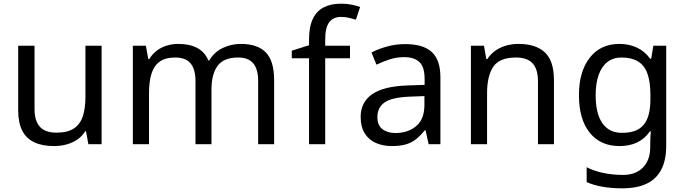

<svg xmlns="http://www.w3.org/2000/svg" viewBox="-20 -785 3731 1045"><path d="M533 -536V0H461L448 -71H444Q427 -43 400 -25Q373 -7 341 1.5Q309 10 274 10Q210 10 166.5 -10.5Q123 -31 101 -74Q79 -117 79 -185V-536H168V-191Q168 -127 197 -95Q226 -63 287 -63Q347 -63 381.5 -85.5Q416 -108 430.5 -151.5Q445 -195 445 -257V-536Z M1291 -546Q1382 -546 1427 -499.5Q1472 -453 1472 -349V0H1385V-345Q1385 -408 1358.5 -440Q1332 -472 1276 -472Q1198 -472 1164.5 -427Q1131 -382 1131 -296V0H1044V-345Q1044 -387 1032 -415.5Q1020 -444 996 -458Q972 -472 934 -472Q880 -472 849 -449.5Q818 -427 804.5 -384Q791 -341 791 -278V0H703V-536H774L787 -463H792Q809 -491 833.5 -509.5Q858 -528 888 -537Q918 -546 950 -546Q1012 -546 1053.5 -524Q1095 -502 1114 -456H1119Q1146 -502 1192.5 -524Q1239 -546 1291 -546Z M1885 -468H1750V0H1662V-468H1568V-509L1662 -539V-570Q1662 -639 1682.5 -682Q1703 -725 1742 -745Q1781 -765 1836 -765Q1868 -765 1894.5 -759.5Q1921 -754 1940 -747L1917 -678Q1901 -683 1880 -688Q1859 -693 1837 -693Q1793 -693 1771.5 -663.5Q1750 -634 1750 -571V-536H1885Z M2185 -545Q2283 -545 2330 -502Q2377 -459 2377 -365V0H2313L2296 -76H2292Q2269 -47 2244.5 -27.5Q2220 -8 2188.5 1Q2157 10 2112 10Q2064 10 2025.5 -7Q1987 -24 1965 -59.5Q1943 -95 1943 -149Q1943 -229 2006 -272.5Q2069 -316 2200 -320L2291 -323V-355Q2291 -422 2262 -448Q2233 -474 2180 -474Q2138 -474 2100 -461.5Q2062 -449 2029 -433L2002 -499Q2037 -518 2085 -531.5Q2133 -545 2185 -545ZM2211 -259Q2111 -255 2072.5 -227Q2034 -199 2034 -148Q2034 -103 2061.5 -82Q2089 -61 2132 -61Q2200 -61 2245 -98.5Q2290 -136 2290 -214V-262Z M2801 -546Q2897 -546 2946 -499.5Q2995 -453 2995 -349V0H2908V-343Q2908 -408 2879 -440Q2850 -472 2788 -472Q2699 -472 2665 -422Q2631 -372 2631 -278V0H2543V-536H2614L2627 -463H2632Q2650 -491 2676.5 -509.5Q2703 -528 2735 -537Q2767 -546 2801 -546Z M3351 -546Q3404 -546 3446.5 -526Q3489 -506 3519 -465H3524L3536 -536H3606V9Q3606 85 3580 136.5Q3554 188 3501 214Q3448 240 3366 240Q3308 240 3259.5 231.5Q3211 223 3173 206V125Q3211 145 3262 156Q3313 167 3371 167Q3440 167 3479.5 126.5Q3519 86 3519 16V-5Q3519 -17 3520 -39.5Q3521 -62 3522 -71H3518Q3490 -30 3448.5 -10Q3407 10 3352 10Q3248 10 3189.5 -63Q3131 -136 3131 -267Q3131 -395 3189.5 -470.5Q3248 -546 3351 -546ZM3363 -472Q3318 -472 3286.5 -448Q3255 -424 3238.5 -378Q3222 -332 3222 -266Q3222 -167 3258.5 -114.5Q3295 -62 3365 -62Q3406 -62 3435 -72.5Q3464 -83 3483 -105.5Q3502 -128 3511 -163Q3520 -198 3520 -246V-267Q3520 -340 3503.5 -385Q3487 -430 3452 -451Q3417 -472 3363 -472Z"/></svg>

Font: uguzrati15
Style: Book
Weight: 400
Designer: Jelle Bosma - Monotype Design Team, Universal Thirst
Foundry: Monotype Imaging Inc.
Version: Version 2.106